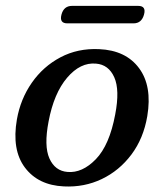

<svg xmlns="http://www.w3.org/2000/svg" viewBox="-20 -640 571 670"><path d="M326 -468.5Q419 -464.5 465.2 -402.2Q511.5 -340 494 -235Q481 -157.5 438.8 -101Q396.5 -44.5 335.2 -15.2Q274 14 203 10.5Q113.5 6.5 67 -55.2Q20.5 -117 39 -223.5Q51.5 -294.5 91 -351.2Q130.5 -408 191 -440Q251.5 -472 326 -468.5ZM215.5 -40Q267 -35.5 314.5 -84.5Q362 -133.5 382 -240.5Q398.5 -326 378.8 -370.2Q359 -414.5 315 -418Q260.5 -423 214.2 -368.8Q168 -314.5 149.5 -216Q133 -130.5 152.5 -87Q172 -43.5 215.5 -40ZM194.5 -589Q202.5 -619.5 231.5 -619.5H462Q491 -619.5 482.5 -589Q474 -558.5 446 -558.5H215Q186.5 -558.5 194.5 -589Z"/></svg>

Font: Fraunces 9pt Soft
Style: Italic
Weight: 400
Italic angle: -16°
Version: Version 1.000;[0bf87f6ff]